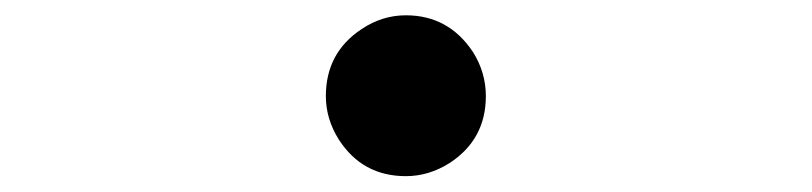

<svg xmlns="http://www.w3.org/2000/svg" viewBox="-20 -503 1040 246"><path d="M602.5 -379.9Q602.5 -324.2 555.7 -293.9Q529.3 -277.3 500 -277.3Q444.3 -277.3 414.1 -324.2Q397.5 -350.6 397.5 -379.9Q397.5 -435.5 443.4 -465.8Q469.7 -483.4 500 -483.4Q554.7 -483.4 585.9 -436.5Q602.5 -410.2 602.5 -379.9Z"/></svg>

Font: GenYoMin JP SemiBold
Style: Regular
Weight: 600
Version: Version 1.001;PS 1;hotconv 16.6.51;makeotf.lib2.5.65220 DEVE